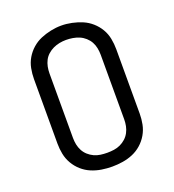

<svg xmlns="http://www.w3.org/2000/svg" viewBox="-136 -852 873 965"><g transform="rotate(-20 300.0 -369.0)"><path d="M300 8Q272 8 243.5 3.5Q215 -1 189 -12Q163 -23 141.5 -42Q120 -61 105.5 -86Q91 -111 85.5 -139Q80 -167 80 -195V-540Q80 -568 85.5 -596.5Q91 -625 105.5 -649.5Q120 -674 141.5 -693Q163 -712 189 -723Q215 -734 243.5 -740Q272 -746 300 -746Q328 -746 356.5 -740Q385 -734 411 -723Q437 -712 458.5 -693Q480 -674 494.5 -649.5Q509 -625 514.5 -596.5Q520 -568 520 -540V-195Q520 -167 514.5 -139Q509 -111 494.5 -86Q480 -61 458.5 -42Q437 -23 411 -12Q385 -1 356.5 3.5Q328 8 300 8ZM300 -66Q318 -66 336 -68.5Q354 -71 370 -78.5Q386 -86 399.5 -98Q413 -110 421.5 -126Q430 -142 433.5 -159.5Q437 -177 437 -195V-540Q437 -558 433.5 -576Q430 -594 421.5 -609.5Q413 -625 399 -637.5Q385 -650 368.5 -657Q352 -664 334 -667Q316 -670 298 -670Q280 -670 262.5 -666.5Q245 -663 229 -655.5Q213 -648 199.5 -636Q186 -624 178 -608.5Q170 -593 166.5 -575.5Q163 -558 163 -540V-195Q163 -177 166.5 -159.5Q170 -142 178.5 -126Q187 -110 200.5 -98Q214 -86 230 -78.5Q246 -71 264 -68.5Q282 -66 300 -66Z"/></g></svg>

Font: Iosevka Mono
Style: Regular
Weight: 400
Designer: Belleve Invis
Foundry: Belleve Invis
Version: Version 11.1.1